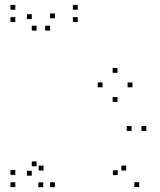

<svg xmlns="http://www.w3.org/2000/svg" viewBox="-20 -760 660 790"><path d="M525 -400.8V-420.8H505V-400.8ZM463.5 -460.5V-480.5H443.5V-460.5ZM402 -400.8V-420.8H382V-400.8ZM463.5 -340.7V-360.7H443.5V-340.7ZM206 10V-10H186V10ZM206 -684.7V-704.7H186V-684.7ZM186 -634.2V-654.2H166V-634.2ZM299.8 -669.5V-689.5H279.8V-669.5ZM299.8 -720V-740H279.8V-720ZM43 -720V-740H23V-720ZM43 -669.5V-689.5H23V-669.5ZM130.7 -634.2V-654.2H110.7V-634.2ZM110.7 -681.7V-701.7H90.7V-681.7ZM110.7 -37.2V-57.2H90.7V-37.2ZM130.7 -75.8V-95.8H110.7V-75.8ZM43 -40.5V-60.5H23V-40.5ZM43 10V-10H23V10ZM552.8 9.8V-10.2H532.8V9.8ZM582 -221.3V-241.3H562V-221.3ZM521.5 -221.3V-241.3H501.5V-221.3ZM464.5 -39.5V-59.5H444.5V-39.5ZM499.3 -58.5V-78.5H479.3V-58.5ZM159 -58.5V-78.5H139V-58.5ZM158 10.3V-9.7H138V10.3Z"/></svg>

Font: Monaspace Xenon Dots Var
Style: Regular
Weight: 400
Designer: Riley Cran and the Lettermatic Team
Version: Version 1.100 (Monaspace Xenon Dots)